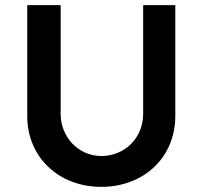

<svg xmlns="http://www.w3.org/2000/svg" viewBox="-20 -721 789 747"><path d="M374 6C541 6 662 -110 662 -269V-701H537V-278C537 -185 466 -114 374 -114C288 -114 216 -185 216 -278V-701H86V-269C86 -110 208 6 374 6Z"/></svg>

Font: Easer Grotesk Medium
Style: Regular
Weight: 500
Designer: Boardeaser, Bonnie Shaver-Troup, Thomas Jockin
Foundry: Lexend
Version: Version 1.001;Glyphs 3.1.2 (3151)